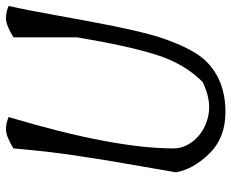

<svg xmlns="http://www.w3.org/2000/svg" viewBox="-86 -689 775 643"><g transform="rotate(-90 301.5 -367.5)"><path d="M248 0Q161 0 108.5 -54Q56 -108 46 -166Q50 -191 65.5 -278.5Q81 -366 85.5 -395Q90 -424 100 -488Q115 -583 126 -710Q167 -735 189.5 -735Q212 -735 231 -726Q126 -375 126 -174Q126 -134 157 -100.5Q188 -67 237.5 -57Q287 -47 348 -76Q410 -137 440 -233Q470 -329 498 -497V-710Q539 -735 561.5 -735Q584 -735 603 -726Q590 -669 569.5 -554.5Q549 -440 534.5 -369Q520 -298 506 -247Q492 -196 469 -145Q446 -94 418 -65Q354 0 248 0Z"/></g></svg>

Font: Tillana
Style: Regular
Weight: 400
Designer: Lipi Raval (Devanagari, Latin), Jonny Pinhorn (Latin)
Foundry: Indian Type Foundry
Version: Version 2.003;PS 1.0;hotconv 1.0.79;makeotf.lib2.5.61930; tt